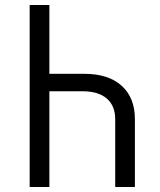

<svg xmlns="http://www.w3.org/2000/svg" viewBox="-20 -750 640 770"><path d="M178 -730V-454H318Q415 -454 468 -406Q521 -358 521 -272V0H442V-272Q442 -326 408 -355Q374 -384 311 -384H178V0H99V-730Z"/></svg>

Font: Pitagon Sans Mono Light
Style: Regular
Weight: 300
Monospace: yes
Designer: Travis Tran
Foundry: Pitagon
Version: Version 1.001; ttfautohint (v1.8.4.7-5d5b);gftools[0.9.26]